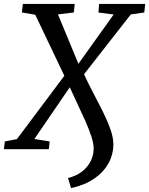

<svg xmlns="http://www.w3.org/2000/svg" viewBox="-52 -763 763 982"><path d="M311.4 199.1 295.9 147.4Q336.6 137.8 365.9 115.5Q395.1 93.3 411.1 62.5Q427 31.7 427 -3.3Q427 -29.2 415.2 -65.4Q403.4 -101.6 384.7 -143.8Q366 -186 344.8 -230.2Q323.7 -274.5 304.9 -316.6L123.9 -52.2L202.1 -39.6L197.9 0H-32.1L-27.2 -39.6L34.5 -51.5L277.1 -375.4L128.3 -687.7L60 -699L65 -743H330.1L325.8 -699.3L244.4 -689.4L349 -436.7L529.2 -688.7L451.5 -699L454.9 -743H690.7L686 -699L617.1 -689.4L377.9 -383.4Q396.7 -341.1 422.1 -293.3Q447.5 -245.5 471.7 -197.1Q495.9 -148.7 511.9 -104.4Q527.8 -60.1 527.8 -25.1Q527.7 27.1 502.6 72.5Q477.5 117.8 429.5 150.8Q381.5 183.7 311.4 199.1Z"/></svg>

Font: Merriweather Light
Style: Italic
Weight: 300
Italic angle: -7.8°
Designer: Eben Sorkin
Foundry: Eben Sorkin
Version: Version 2.101